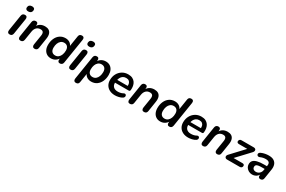

<svg xmlns="http://www.w3.org/2000/svg" viewBox="158 -2229 5848 3924"><g transform="rotate(30 3082.5 -266.5)"><path d="M87 8Q58 8 44.5 -11.5Q31 -31 36 -65L95 -435Q100 -466 118 -481.5Q136 -497 167 -497Q196 -497 209.5 -478Q223 -459 218 -424L159 -54Q154 -23 136.5 -7.5Q119 8 87 8ZM183 -589Q149 -589 132.5 -605.5Q116 -622 119 -652Q123 -686 145 -703.5Q167 -721 204 -721Q238 -721 255 -704.5Q272 -688 268 -658Q264 -624 242.5 -606.5Q221 -589 183 -589Z M343 7Q314 7 300.5 -12.5Q287 -32 292 -66L350 -435Q355 -466 373.5 -481.5Q392 -497 422 -497Q450 -497 463 -480Q476 -463 471 -429L461 -365L457 -390Q482 -443 528.5 -471Q575 -499 638 -499Q692 -499 728.5 -477Q765 -455 780.5 -409.5Q796 -364 785 -293L748 -55Q744 -24 725.5 -8.5Q707 7 676 7Q647 7 633 -12.5Q619 -32 624 -66L660 -291Q669 -346 651.5 -373.5Q634 -401 588 -401Q529 -401 493.5 -364Q458 -327 448 -263L415 -55Q406 7 343 7Z M1060 10Q1005 10 963.5 -16Q922 -42 899 -89.5Q876 -137 876 -201Q876 -285 905.5 -352.5Q935 -420 990.5 -459.5Q1046 -499 1122 -499Q1178 -499 1221 -472Q1264 -445 1281 -392L1274 -393L1315 -654Q1320 -685 1338 -699Q1356 -713 1387 -713Q1416 -713 1429.5 -695Q1443 -677 1438 -642L1345 -56Q1340 -25 1322 -8.5Q1304 8 1273 8Q1244 8 1231.5 -12.5Q1219 -33 1225 -67L1234 -122L1235 -92Q1208 -45 1163 -17.5Q1118 10 1060 10ZM1109 -85Q1155 -85 1186.5 -111.5Q1218 -138 1235 -182.5Q1252 -227 1252 -282Q1252 -341 1223.5 -372.5Q1195 -404 1145 -404Q1100 -404 1068 -378Q1036 -352 1019 -307.5Q1002 -263 1002 -207Q1002 -148 1030.5 -116.5Q1059 -85 1109 -85Z M1527 8Q1498 8 1484.5 -11.5Q1471 -31 1476 -65L1535 -435Q1540 -466 1558 -481.5Q1576 -497 1607 -497Q1636 -497 1649.5 -478Q1663 -459 1658 -424L1599 -54Q1594 -23 1576.5 -7.5Q1559 8 1527 8ZM1623 -589Q1589 -589 1572.5 -605.5Q1556 -622 1559 -652Q1563 -686 1585 -703.5Q1607 -721 1644 -721Q1678 -721 1695 -704.5Q1712 -688 1708 -658Q1704 -624 1682.5 -606.5Q1661 -589 1623 -589Z M1755 188Q1726 188 1712 169Q1698 150 1703 116L1790 -433Q1795 -465 1813 -481Q1831 -497 1862 -497Q1891 -497 1903.5 -478Q1916 -459 1911 -424L1902 -368L1900 -398Q1928 -447 1972.5 -473Q2017 -499 2074 -499Q2130 -499 2171.5 -473.5Q2213 -448 2236 -400.5Q2259 -353 2259 -288Q2259 -205 2229.5 -137.5Q2200 -70 2145 -30Q2090 10 2013 10Q1957 10 1913.5 -17Q1870 -44 1853 -97H1862L1826 129Q1821 160 1804 174Q1787 188 1755 188ZM1990 -85Q2036 -85 2067.5 -111Q2099 -137 2116 -182Q2133 -227 2133 -282Q2133 -341 2104.5 -372.5Q2076 -404 2026 -404Q1981 -404 1949 -378Q1917 -352 1900 -307.5Q1883 -263 1883 -207Q1883 -148 1911.5 -116.5Q1940 -85 1990 -85Z M2575 10Q2501 10 2446.5 -17.5Q2392 -45 2362 -95Q2332 -145 2332 -212Q2332 -294 2366.5 -358.5Q2401 -423 2462 -461Q2523 -499 2602 -499Q2663 -499 2704 -478Q2745 -457 2769 -421.5Q2793 -386 2801 -341Q2809 -296 2804 -249Q2802 -228 2793 -222Q2784 -216 2768 -216H2432L2442 -288H2722L2705 -273Q2711 -313 2702 -344.5Q2693 -376 2668.5 -395Q2644 -414 2601 -414Q2557 -414 2527 -394Q2497 -374 2480 -342.5Q2463 -311 2457 -275L2452 -244Q2440 -171 2476 -128Q2512 -85 2586 -85Q2616 -85 2648 -91.5Q2680 -98 2706 -113Q2725 -124 2739.5 -122.5Q2754 -121 2762.5 -111.5Q2771 -102 2773 -88.5Q2775 -75 2768.5 -60.5Q2762 -46 2746 -35Q2711 -12 2663 -1Q2615 10 2575 10Z M2925 7Q2896 7 2882.5 -12.5Q2869 -32 2874 -66L2932 -435Q2937 -466 2955.5 -481.5Q2974 -497 3004 -497Q3032 -497 3045 -480Q3058 -463 3053 -429L3043 -365L3039 -390Q3064 -443 3110.5 -471Q3157 -499 3220 -499Q3274 -499 3310.5 -477Q3347 -455 3362.5 -409.5Q3378 -364 3367 -293L3330 -55Q3326 -24 3307.5 -8.5Q3289 7 3258 7Q3229 7 3215 -12.5Q3201 -32 3206 -66L3242 -291Q3251 -346 3233.5 -373.5Q3216 -401 3170 -401Q3111 -401 3075.5 -364Q3040 -327 3030 -263L2997 -55Q2988 7 2925 7Z M3642 10Q3587 10 3545.5 -16Q3504 -42 3481 -89.5Q3458 -137 3458 -201Q3458 -285 3487.5 -352.5Q3517 -420 3572.5 -459.5Q3628 -499 3704 -499Q3760 -499 3803 -472Q3846 -445 3863 -392L3856 -393L3897 -654Q3902 -685 3920 -699Q3938 -713 3969 -713Q3998 -713 4011.5 -695Q4025 -677 4020 -642L3927 -56Q3922 -25 3904 -8.5Q3886 8 3855 8Q3826 8 3813.5 -12.5Q3801 -33 3807 -67L3816 -122L3817 -92Q3790 -45 3745 -17.5Q3700 10 3642 10ZM3691 -85Q3737 -85 3768.5 -111.5Q3800 -138 3817 -182.5Q3834 -227 3834 -282Q3834 -341 3805.5 -372.5Q3777 -404 3727 -404Q3682 -404 3650 -378Q3618 -352 3601 -307.5Q3584 -263 3584 -207Q3584 -148 3612.5 -116.5Q3641 -85 3691 -85Z M4302 10Q4228 10 4173.5 -17.5Q4119 -45 4089 -95Q4059 -145 4059 -212Q4059 -294 4093.5 -358.5Q4128 -423 4189 -461Q4250 -499 4329 -499Q4390 -499 4431 -478Q4472 -457 4496 -421.5Q4520 -386 4528 -341Q4536 -296 4531 -249Q4529 -228 4520 -222Q4511 -216 4495 -216H4159L4169 -288H4449L4432 -273Q4438 -313 4429 -344.5Q4420 -376 4395.5 -395Q4371 -414 4328 -414Q4284 -414 4254 -394Q4224 -374 4207 -342.5Q4190 -311 4184 -275L4179 -244Q4167 -171 4203 -128Q4239 -85 4313 -85Q4343 -85 4375 -91.5Q4407 -98 4433 -113Q4452 -124 4466.5 -122.5Q4481 -121 4489.5 -111.5Q4498 -102 4500 -88.5Q4502 -75 4495.5 -60.5Q4489 -46 4473 -35Q4438 -12 4390 -1Q4342 10 4302 10Z M4652 7Q4623 7 4609.5 -12.5Q4596 -32 4601 -66L4659 -435Q4664 -466 4682.5 -481.5Q4701 -497 4731 -497Q4759 -497 4772 -480Q4785 -463 4780 -429L4770 -365L4766 -390Q4791 -443 4837.5 -471Q4884 -499 4947 -499Q5001 -499 5037.5 -477Q5074 -455 5089.5 -409.5Q5105 -364 5094 -293L5057 -55Q5053 -24 5034.5 -8.5Q5016 7 4985 7Q4956 7 4942 -12.5Q4928 -32 4933 -66L4969 -291Q4978 -346 4960.5 -373.5Q4943 -401 4897 -401Q4838 -401 4802.5 -364Q4767 -327 4757 -263L4724 -55Q4715 7 4652 7Z M5218 0Q5197 0 5184 -8.5Q5171 -17 5166 -31Q5161 -45 5165.5 -61.5Q5170 -78 5185 -94L5494 -425L5498 -395H5271Q5247 -395 5234 -405.5Q5221 -416 5221 -434Q5221 -460 5236.5 -474.5Q5252 -489 5277 -489H5566Q5587 -489 5600.5 -480.5Q5614 -472 5618.5 -458Q5623 -444 5617.5 -426.5Q5612 -409 5596 -392L5286 -61L5282 -94H5524Q5574 -94 5574 -55Q5574 -30 5559 -15Q5544 0 5518 0Z M5811 10Q5766 10 5729 -10.5Q5692 -31 5669.5 -65Q5647 -99 5647 -141Q5647 -193 5676 -225.5Q5705 -258 5766 -274Q5827 -290 5922 -290H6002L5991 -218H5928Q5869 -218 5834 -212Q5799 -206 5784 -191Q5769 -176 5769 -149Q5769 -114 5792.5 -95Q5816 -76 5850 -76Q5882 -76 5908 -89.5Q5934 -103 5952 -128.5Q5970 -154 5975 -189L5994 -308Q6002 -355 5979.5 -380Q5957 -405 5901 -405Q5868 -405 5837 -398.5Q5806 -392 5773 -377Q5754 -369 5739 -372Q5724 -375 5714.5 -385.5Q5705 -396 5704 -410.5Q5703 -425 5712.5 -439Q5722 -453 5744 -463Q5786 -482 5831.5 -490.5Q5877 -499 5917 -499Q5996 -499 6041 -470Q6086 -441 6102 -391Q6118 -341 6108 -277L6073 -54Q6069 -23 6051.5 -7.5Q6034 8 6005 8Q5978 8 5964.5 -9.5Q5951 -27 5956 -61L5966 -124L5973 -104Q5959 -65 5933.5 -39.5Q5908 -14 5876.5 -2Q5845 10 5811 10Z"/></g></svg>

Font: Nunito ExtraLight
Style: Bold Italic
Weight: 700
Italic angle: -9°
Version: Version 3.602